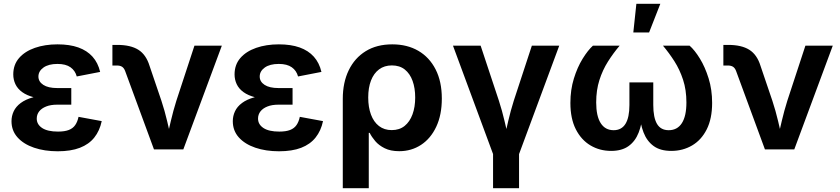

<svg xmlns="http://www.w3.org/2000/svg" viewBox="-20 -786 4418 1010"><path d="M283.7 9.8Q214.4 9.8 159.2 -9Q104 -27.8 72.3 -63.2Q40.5 -98.6 40.5 -148.4Q40.5 -175.8 52 -200.4Q63.5 -225.1 88.9 -244.1Q114.3 -263.2 154.8 -274.4Q195.3 -285.6 252.9 -285.6H355V-235.4H280.8Q246.6 -235.4 222.7 -225.8Q198.7 -216.3 186 -200Q173.3 -183.6 173.3 -162.1Q173.3 -131.3 201.9 -112.5Q230.5 -93.8 285.2 -93.8Q320.3 -93.8 342 -102.3Q363.8 -110.8 375.7 -128.2Q387.7 -145.5 393.1 -171.4L515.1 -148.9Q504.4 -98.1 476.1 -62.5Q447.8 -26.9 400.1 -8.5Q352.5 9.8 283.7 9.8ZM252.9 -264.2Q198.2 -264.2 159.7 -273.9Q121.1 -283.7 96.7 -301.5Q72.3 -319.3 61 -343.3Q49.8 -367.2 49.8 -394.5Q49.8 -445.3 80.1 -480.5Q110.4 -515.6 163.3 -534.2Q216.3 -552.7 282.7 -552.7Q346.2 -552.7 392.1 -536.4Q438 -520 466.8 -487.8Q495.6 -455.6 506.8 -407.7L383.8 -383.8Q375.5 -414.6 350.8 -432.1Q326.2 -449.7 282.2 -449.7Q235.4 -449.7 208.7 -430.7Q182.1 -411.6 182.1 -383.3Q182.1 -356.4 207.8 -339.6Q233.4 -322.8 280.8 -322.8H355V-264.2Z M790 0 638.2 -412.6Q632.3 -428.2 622.1 -434.8Q611.8 -441.4 594.7 -441.4H571.3V-549.8H596.7Q667 -549.8 707.8 -524.2Q748.5 -498.5 766.6 -439.9L829.1 -255.9Q846.7 -202.6 859.1 -149.4Q871.6 -96.2 884.8 -40H853Q866.2 -96.2 878.7 -149.7Q891.1 -203.1 907.7 -255.9L1002.9 -545.9H1147L944.3 0Z M1447.8 9.8Q1378.4 9.8 1323.2 -9Q1268.1 -27.8 1236.3 -63.2Q1204.6 -98.6 1204.6 -148.4Q1204.6 -175.8 1216.1 -200.4Q1227.5 -225.1 1252.9 -244.1Q1278.3 -263.2 1318.8 -274.4Q1359.4 -285.6 1417 -285.6H1519V-235.4H1444.8Q1410.6 -235.4 1386.7 -225.8Q1362.8 -216.3 1350.1 -200Q1337.4 -183.6 1337.4 -162.1Q1337.4 -131.3 1366 -112.5Q1394.5 -93.8 1449.2 -93.8Q1484.4 -93.8 1506.1 -102.3Q1527.8 -110.8 1539.8 -128.2Q1551.8 -145.5 1557.1 -171.4L1679.2 -148.9Q1668.5 -98.1 1640.1 -62.5Q1611.8 -26.9 1564.2 -8.5Q1516.6 9.8 1447.8 9.8ZM1417 -264.2Q1362.3 -264.2 1323.7 -273.9Q1285.2 -283.7 1260.7 -301.5Q1236.3 -319.3 1225.1 -343.3Q1213.9 -367.2 1213.9 -394.5Q1213.9 -445.3 1244.1 -480.5Q1274.4 -515.6 1327.4 -534.2Q1380.4 -552.7 1446.8 -552.7Q1510.3 -552.7 1556.2 -536.4Q1602.1 -520 1630.9 -487.8Q1659.7 -455.6 1670.9 -407.7L1547.9 -383.8Q1539.6 -414.6 1514.9 -432.1Q1490.2 -449.7 1446.3 -449.7Q1399.4 -449.7 1372.8 -430.7Q1346.2 -411.6 1346.2 -383.3Q1346.2 -356.4 1371.8 -339.6Q1397.5 -322.8 1444.8 -322.8H1519V-264.2Z M1783.2 204.1V-266.1Q1783.2 -352.1 1814.5 -416.5Q1845.7 -481 1903.8 -516.8Q1961.9 -552.7 2043.5 -552.7Q2122.1 -552.7 2180.4 -518.8Q2238.8 -484.9 2271.5 -420.9Q2304.2 -356.9 2304.2 -267.6Q2304.2 -181.6 2274.9 -119.4Q2245.6 -57.1 2194.8 -23.9Q2144 9.3 2080.1 9.3Q2034.7 9.3 2003.7 -6.1Q1972.7 -21.5 1953.9 -43.7Q1935.1 -65.9 1924.8 -86.9H1919.9V204.1ZM2040.5 -101.6Q2081.1 -101.6 2108.4 -123.5Q2135.7 -145.5 2149.9 -184.3Q2164.1 -223.1 2164.1 -272.9Q2164.1 -322.3 2150.4 -360.4Q2136.7 -398.4 2109.6 -420.2Q2082.5 -441.9 2041.5 -441.9Q2002 -441.9 1974.1 -421.1Q1946.3 -400.4 1931.6 -362.5Q1917 -324.7 1917 -272.9Q1917 -222.2 1931.4 -183.3Q1945.8 -144.5 1973.6 -123Q2001.5 -101.6 2040.5 -101.6Z M2575.7 29.8 2362.8 -545.9H2508.3L2604.5 -255.9Q2621.6 -203.1 2634 -149.7Q2646.5 -96.2 2659.7 -40H2628.4Q2641.1 -96.2 2653.6 -149.7Q2666 -203.1 2682.6 -255.9L2777.8 -545.9H2921.9L2708.5 29.8ZM2573.7 204.1V-3.9H2710.4V204.1Z M3194.8 7.8Q3134.8 7.8 3086.2 -21Q3037.6 -49.8 3009 -106Q2980.5 -162.1 2980.5 -244.6Q2980.5 -313.5 2998.8 -372.8Q3017.1 -432.1 3044.7 -476.8Q3072.3 -521.5 3099.1 -545.9H3239.7Q3206.1 -506.3 3178 -461.9Q3149.9 -417.5 3133.1 -364.7Q3116.2 -312 3116.2 -247.1Q3116.2 -175.3 3139.9 -138.2Q3163.6 -101.1 3208 -101.1Q3249.5 -101.1 3270.3 -134.5Q3291 -168 3291 -233.9V-352.5H3416.5V-233.9Q3416.5 -168 3436 -134.5Q3455.6 -101.1 3497.6 -101.1Q3543 -101.1 3566.9 -138.2Q3590.8 -175.3 3590.8 -247.1Q3590.8 -313 3573.2 -366.5Q3555.7 -419.9 3527.6 -463.9Q3499.5 -507.8 3467.3 -545.9H3607.4Q3634.3 -522.5 3661.6 -478Q3689 -433.6 3707.5 -374Q3726.1 -314.5 3726.1 -244.6Q3726.1 -162.1 3697.8 -105.7Q3669.4 -49.3 3620.6 -20.8Q3571.8 7.8 3511.2 7.8Q3453.1 7.8 3418 -18.1Q3382.8 -43.9 3365.2 -89.6Q3347.7 -135.3 3342.8 -195.3H3362.3Q3357.4 -134.3 3339.6 -88.6Q3321.8 -43 3286.6 -17.6Q3251.5 7.8 3194.8 7.8ZM3311.5 -615.2 3327.6 -766.1H3453.6L3394.5 -615.2Z M4003.9 0 3852.1 -412.6Q3846.2 -428.2 3835.9 -434.8Q3825.7 -441.4 3808.6 -441.4H3785.2V-549.8H3810.5Q3880.9 -549.8 3921.6 -524.2Q3962.4 -498.5 3980.5 -439.9L4043 -255.9Q4060.5 -202.6 4073 -149.4Q4085.4 -96.2 4098.6 -40H4066.9Q4080.1 -96.2 4092.5 -149.7Q4105 -203.1 4121.6 -255.9L4216.8 -545.9H4360.8L4158.2 0Z"/></svg>

Font: Inter Cardless
Style: Bold
Weight: 700
Designer: Rasmus Andersson
Foundry: rsms
Version: Version 4.001;git-9221beed3